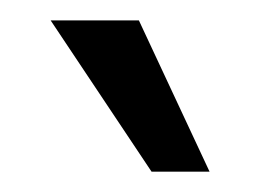

<svg xmlns="http://www.w3.org/2000/svg" viewBox="-20 -699 262 188"><path d="M185.2 -530.9H128.4L29.6 -679H116Z"/></svg>

Font: Slabo 27px
Style: Regular
Weight: 400
Version: Version 1.02 Build 003a